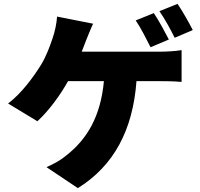

<svg xmlns="http://www.w3.org/2000/svg" viewBox="-20 -887 1040 996"><path d="M778 -819 684 -781C711 -742 740 -683 761 -642L856 -682C838 -717 803 -782 778 -819ZM901 -867 807 -829C834 -791 866 -732 886 -691L980 -731C963 -765 927 -829 901 -867ZM463 -764 276 -801C274 -767 265 -723 252 -686C239 -648 220 -595 193 -551C153 -487 93 -404 22 -350L174 -258C234 -313 292 -393 333 -466H519C502 -282 431 -164 323 -80C299 -59 261 -37 221 -20L384 89C570 -27 669 -211 688 -466H812C835 -466 881 -466 922 -462V-627C887 -621 838 -619 812 -619H404L426 -676C435 -698 450 -737 463 -764Z"/></svg>

Font: Noto Sans CJK TC Black
Style: Regular
Weight: 900
Designer: Ryoko NISHIZUKA 西塚涼子 (kana, bopomofo & ideographs); Paul D. Hunt (Latin, Greek & Cyrillic); Sandoll Communications 산돌커뮤니
Foundry: Adobe
Version: Version 2.004;hotconv 1.0.118;makeotfexe 2.5.65603